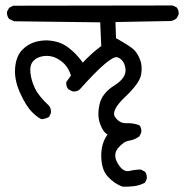

<svg xmlns="http://www.w3.org/2000/svg" viewBox="-20 -573 683 712"><path d="M433.6 119.1Q403.3 107.4 379.9 82Q356.4 56.6 355.5 7.8Q354.5 -41 378.9 -74.2Q362.3 -83 351.1 -113.8Q339.8 -144.5 349.1 -186Q358.4 -227.5 403.8 -255.9Q449.2 -284.2 445.3 -317.4Q441.4 -350.6 416 -360.4Q390.6 -370.1 276.4 -242.2Q265.6 -231.4 248 -234.4L233.4 -242.2Q224.6 -252 225.6 -268.6L243.2 -293Q234.4 -320.3 218.3 -336.4Q202.1 -352.5 182.1 -360.4Q162.1 -368.2 139.6 -364.7Q117.2 -361.3 103.5 -346.7Q89.8 -332 92.8 -303.2Q95.7 -274.4 109.9 -245.1Q124 -215.8 162.1 -180.7Q169.9 -170.9 168.9 -154.3L162.1 -139.6Q150.4 -132.8 135.7 -130.9Q124 -132.8 100.1 -156.2Q76.2 -179.7 54.2 -229Q32.2 -278.3 36.1 -321.8Q40 -365.2 62.5 -388.2Q85 -411.1 114.3 -418.5Q143.6 -425.8 169.9 -421.9Q196.3 -418 213.4 -409.2Q230.5 -400.4 249.5 -383.3Q268.6 -366.2 287.1 -340.8Q317.4 -374 355.5 -402.3L351.6 -490.2L32.2 -494.1L13.7 -502.9Q4.9 -513.7 5.9 -529.3L13.7 -543.9L28.3 -551.8L620.1 -552.7L634.8 -545.9Q643.6 -535.2 642.6 -519.5L634.8 -504.9Q625 -497.1 613.3 -495.1L408.2 -491.2L410.2 -431.6Q461.9 -402.3 475.6 -389.6Q489.3 -377 499 -353Q508.8 -329.1 503.4 -296.9Q498 -264.6 444.3 -213.9Q390.6 -163.1 406.7 -139.2Q422.9 -115.2 448.7 -116.2Q474.6 -117.2 497.1 -108.4Q505.9 -97.7 503.9 -82L497.1 -67.4Q479.5 -54.7 458.5 -51.3Q437.5 -47.9 417.5 -23.4Q397.5 1 417 33.7Q436.5 66.4 459.5 61Q482.4 55.7 502 55.7L517.6 63.5Q525.4 73.2 524.4 89.8L517.6 104.5Q499 114.3 478 117.2Q457 120.1 433.6 119.1Z"/></svg>

Font: NaikaiFont
Style: Regular
Weight: 400
Version: Version 1.67